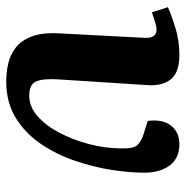

<svg xmlns="http://www.w3.org/2000/svg" viewBox="-10 -558 582 601"><g transform="rotate(90 280.5 -257.0)"><path d="M431 -528Q475 -528 497.5 -497.5Q520 -467 520 -418Q520 -371 511 -314Q502 -257 482 -199Q462 -141 429 -93Q396 -45 348 -15.5Q300 14 234 14Q207 14 179.5 8Q152 2 129 -15.5Q106 -33 93.5 -66Q81 -99 84 -153L98 -420Q100 -468 52 -453L18 -442L2 -492Q26 -503 66.5 -515.5Q107 -528 152 -528Q206 -528 227.5 -501.5Q249 -475 246 -429L228 -149Q225 -103 234 -80.5Q243 -58 279 -58Q313 -58 342.5 -83.5Q372 -109 394.5 -151.5Q417 -194 430.5 -245Q444 -296 444 -347Q445 -384 434 -396Q423 -408 402 -415L358 -429Q352 -475 372.5 -501.5Q393 -528 431 -528Z"/></g></svg>

Font: Literata 36pt
Style: Bold Italic
Weight: 700
Italic angle: -2°
Designer: Latin by Veronika Burian and Jose Scaglione. Greek by Irene Vlachou. Cyrillic by Vera Evstafieva
Foundry: TypeTogether
Version: Version 3.002